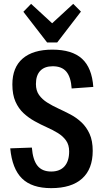

<svg xmlns="http://www.w3.org/2000/svg" viewBox="-20 -966 536 994"><path d="M245 8Q145 8 94 -42Q43 -92 33 -198L145 -202Q150 -138 174 -108Q198 -78 245 -78Q290 -78 314 -105Q338 -132 338 -182Q338 -216 322 -238.5Q306 -261 280 -277Q254 -293 222.5 -307Q191 -321 159.5 -338.5Q128 -356 102 -380Q76 -404 60 -440Q44 -476 44 -529Q44 -617 97.5 -663Q151 -709 251 -709Q353 -709 404.5 -662Q456 -615 463 -516L351 -508Q347 -567 323.5 -595Q300 -623 253 -623Q211 -623 188.5 -599.5Q166 -576 166 -531Q166 -497 182 -474.5Q198 -452 224 -435.5Q250 -419 281.5 -404.5Q313 -390 344.5 -373.5Q376 -357 402 -332.5Q428 -308 444 -272.5Q460 -237 460 -185Q460 -91 405 -41.5Q350 8 245 8ZM399 -906 276 -746H224L101 -905L141 -946L281 -817H219L359 -946Z"/></svg>

Font: Pathway Extreme Condensed SemiBold
Style: Regular
Weight: 600
Width: 3
Version: Version 1.001;gftools[0.9.26]